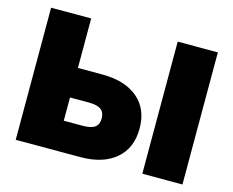

<svg xmlns="http://www.w3.org/2000/svg" viewBox="-99 -848 1203 990"><g transform="rotate(15 503.0 -352.5)"><path d="M58.1 0V-705.1H272V-440.9H402.8Q522.9 -440.9 591.6 -383.3Q660.2 -325.7 660.2 -221.2Q660.2 -116.2 591.6 -58.1Q522.9 0 402.8 0ZM733.9 0V-705.1H948.2V0ZM272 -159.2H373Q418 -159.2 438 -174.1Q458 -189 458 -221.2Q458 -252.4 438 -267.8Q418 -283.2 373 -283.2H272Z"/></g></svg>

Font: Mulish ExtraBlack
Style: Regular
Weight: 1000
Designer: Vernon Adams
Foundry: Vernon Adams
Version: Version 3.603; ttfautohint (v1.8.3)